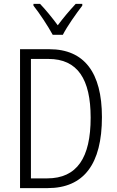

<svg xmlns="http://www.w3.org/2000/svg" viewBox="-20 -1060 599 987"><path d="M251 -881H303C326 -926 371 -989 403 -1031V-1040H369C334 -1002 307 -970 277 -930C249 -968 214 -1011 186 -1040H152V-1031C183 -992 226 -927 251 -881ZM504 -458C504 -687 413 -807 234 -807H83V-93H225C411 -93 504 -217 504 -458ZM446 -455C446 -249 376 -143 222 -143H139V-757H229C379 -757 446 -653 446 -455Z"/></svg>

Font: Noto Sans Kannada UI Condensed Light
Style: Regular
Weight: 300
Width: 3
Designer: Jelle Bosma - Monotype Design Team
Foundry: Monotype Imaging Inc.
Version: Version 2.005